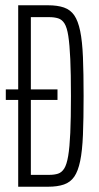

<svg xmlns="http://www.w3.org/2000/svg" viewBox="-20 -708 375 728"><path d="M49 0V-329H2V-369H49V-688H162Q198 -688 222.5 -679.5Q247 -671 261.5 -650Q276 -629 284 -590.5Q292 -552 294.5 -491.5Q297 -431 297 -344Q297 -257 294.5 -196.5Q292 -136 284 -97.5Q276 -59 261.5 -38Q247 -17 222.5 -8.5Q198 0 162 0ZM97 -45H167Q186 -45 200 -49.5Q214 -54 223.5 -69Q233 -84 238.5 -116.5Q244 -149 246.5 -204Q249 -259 249 -344Q249 -429 246.5 -484Q244 -539 239 -571.5Q234 -604 224.5 -619Q215 -634 200.5 -638.5Q186 -643 167 -643H97V-369H198V-329H97Z"/></svg>

Font: Saira UltraCondensed Light
Style: Regular
Weight: 300
Width: 1
Designer: Hector Gatti with collaboration of the Omnibus-Type team
Foundry: Omnibus-Type
Version: Version 1.101